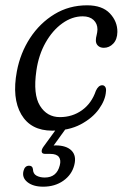

<svg xmlns="http://www.w3.org/2000/svg" viewBox="-20 -483 473 723"><path d="M291.5 -421.5Q251.5 -421.5 214.8 -395.2Q178 -369 151.8 -322.8Q125.5 -276.5 117 -217Q104 -127.5 130.5 -84.8Q157 -42 205.5 -42Q252.5 -42 288.8 -68Q325 -94 341 -141Q350.5 -162 365 -162Q372 -162 376.2 -155.8Q380.5 -149.5 379 -138.5Q377 -106.5 352.5 -72.2Q328 -38 283.5 -14.5Q239 9 176.5 9Q96 9 60.2 -52Q24.5 -113 43.5 -214.5Q56.5 -283.5 93.2 -339.8Q130 -396 185 -429.5Q240 -463 308 -463Q365 -463 393.8 -432.5Q422.5 -402 422 -362.5Q421.5 -334.5 406.5 -318.8Q391.5 -303 371 -303Q357 -303 348.8 -311Q340.5 -319 341 -332Q341 -340 343.8 -350.5Q346.5 -361 347 -372Q347 -394 332.2 -407.8Q317.5 -421.5 291.5 -421.5ZM200.5 -8.5H235L182 65Q185.5 64.5 189 64.5Q230 64.5 249.5 84.2Q269 104 259.5 139.5Q250 175.5 218.2 197.8Q186.5 220 142.5 220Q105 220 83.5 203Q62 186 68.5 160.5Q73.5 141 89.5 141Q102.5 141 104 154Q104.5 171.5 117.5 178.5Q130.5 185.5 148.5 185.5Q193.5 185.5 205 140Q210.5 120 201.8 108.2Q193 96.5 169.5 96.5H150.5Q138 96.5 137 88.2Q136 80 144 69Z"/></svg>

Font: Fraunces 9pt SuperSoft Light
Style: Italic
Weight: 300
Italic angle: -16°
Version: Version 1.000;[b76b70a41]